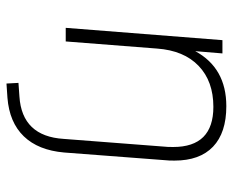

<svg xmlns="http://www.w3.org/2000/svg" viewBox="-83 -453 719 593"><g transform="rotate(90 276.5 -156.5)"><path d="M476 -336Q476 -316 475 -310L451 5Q444 85 401 129.5Q358 174 282 180L238 183L236 146L278 143Q401 135 409 6L433 -306Q434 -312 434 -332Q434 -456 310 -456Q231 -456 183.5 -410.5Q136 -365 130 -282L108 0H66L104 -484H145L138 -400Q190 -496 308 -496Q390 -496 433 -455Q476 -414 476 -336Z"/></g></svg>

Font: Iunito ExtraLight
Style: Italic
Weight: 200
Italic angle: -4.541°
Designer: Vernon Adams
Foundry: Vernon Adams
Version: Version 2.001;November 30, 2019;FontCreator 12.0.0.2547 64-b